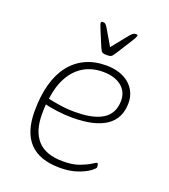

<svg xmlns="http://www.w3.org/2000/svg" viewBox="-133 -814 805 916"><g transform="rotate(20 269.5 -356.0)"><path d="M276 6Q173 6 122 -47.5Q71 -101 71 -207Q71 -284 87.5 -344Q104 -404 136 -445Q168 -486 214 -507.5Q260 -529 319 -529Q355 -529 384.5 -519.5Q414 -510 435 -492.5Q456 -475 467.5 -450.5Q479 -426 479 -396Q479 -357 464.5 -327.5Q450 -298 421.5 -278.5Q393 -259 350 -249Q307 -239 250 -239Q212 -239 170 -244.5Q128 -250 96 -259L112 -264Q110 -250 109.5 -235Q109 -220 109 -206Q109 -119 150.5 -73.5Q192 -28 279 -28Q329 -28 362 -40.5Q395 -53 413.5 -65Q432 -77 436 -77Q439 -77 440.5 -73.5Q442 -70 442.5 -65.5Q443 -61 443 -57Q443 -51 422 -35.5Q401 -20 363.5 -7Q326 6 276 6ZM253 -269Q291 -269 321 -274Q351 -279 374 -289Q397 -299 412 -314Q427 -329 434.5 -349.5Q442 -370 442 -395Q442 -441 407.5 -468Q373 -495 315 -495Q259 -495 217 -470Q175 -445 149 -398Q123 -351 115 -286Q135 -281 174 -275Q213 -269 253 -269ZM401 -718Q404 -718 406.5 -717Q409 -716 409 -712Q409 -710 405.5 -702.5Q402 -695 393 -681L343 -602Q336 -591 331 -585Q326 -579 319.5 -577.5Q313 -576 302 -576Q290 -576 284 -578Q278 -580 274.5 -585.5Q271 -591 266 -602L233 -681Q228 -693 225.5 -700.5Q223 -708 223 -710Q223 -715 226 -716.5Q229 -718 233 -718Q241 -718 245.5 -714Q250 -710 257 -699L305 -617L371 -699Q381 -711 387.5 -714.5Q394 -718 401 -718Z"/></g></svg>

Font: Asap Thin
Style: Italic
Weight: 250
Italic angle: -6°
Designer: Pablo Cosgaya
Foundry: Omnibus-Type
Version: Version 3.001